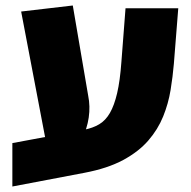

<svg xmlns="http://www.w3.org/2000/svg" viewBox="-20 -639 694 699"><path d="M25 40V-118L288 -167Q318 -173 341 -186.5Q364 -200 380 -227.5Q396 -255 406.5 -300Q417 -345 422 -414L437 -609H629L613 -407Q609 -360 601 -311Q593 -262 574 -215Q555 -168 520 -127.5Q485 -87 428.5 -56.5Q372 -26 288 -10ZM158 -67 57 -597 245 -619 301 -291Q309 -252 303 -211Q297 -170 278 -132.5Q259 -95 229 -67Z"/></svg>

Font: Noto Sans Hebrew Thin Black
Style: Regular
Weight: 900
Version: Version 3.001